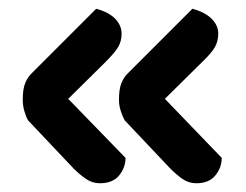

<svg xmlns="http://www.w3.org/2000/svg" viewBox="-20 -449 563 439"><path d="M267 -88Q267 -66 252.5 -48Q238 -30 208 -30Q191 -30 176.5 -40Q162 -50 148 -64L44 -174Q39 -183 35.5 -195.5Q32 -208 32 -221Q32 -246 38 -260Q44 -274 54 -283L200 -429Q229 -421 243.5 -406Q258 -391 258 -372Q258 -355 250.5 -342Q243 -329 221 -307L136 -223ZM487 -88Q487 -66 472.5 -48Q458 -30 429 -30Q411 -30 397 -40Q383 -50 369 -64L265 -174Q260 -183 256 -195.5Q252 -208 252 -221Q252 -246 258 -260Q264 -274 274 -283L420 -429Q449 -421 464 -406Q479 -391 479 -372Q479 -355 471.5 -341.5Q464 -328 442 -307L357 -223Z"/></svg>

Font: Baloo 2 Latin SemiBold
Style: Regular
Weight: 400
Designer: Sarang Kulkarni and Ek Type
Foundry: Ek Type
Version: Version 1.001